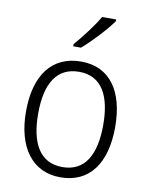

<svg xmlns="http://www.w3.org/2000/svg" viewBox="-86 -828 702 901"><g transform="rotate(10 264.5 -377.5)"><path d="M394 -757V-765H327C301 -720 255 -660 217 -616V-606H254C300 -645 364 -714 394 -757ZM477 -267C477 -436 405 -542 267 -542C129 -542 52 -441 52 -267C52 -96 130 10 264 10C404 10 477 -96 477 -267ZM110 -267C110 -411 160 -493 266 -493C375 -493 420 -404 420 -267C420 -124 372 -39 265 -39C158 -39 110 -125 110 -267Z"/></g></svg>

Font: Noto Sans Telugu SemiCondensed Light
Style: Regular
Weight: 300
Width: 4
Designer: Jelle Bosma - Monotype Design Team
Foundry: Monotype Imaging Inc.
Version: Version 2.005